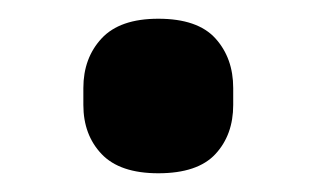

<svg xmlns="http://www.w3.org/2000/svg" viewBox="-20 -174 339 205"><path d="M149 11Q108 11 88.5 -9.5Q69 -30 69 -62V-80Q69 -112 88.5 -133Q108 -154 149 -154Q191 -154 210 -133Q229 -112 229 -80V-62Q229 -30 210 -9.5Q191 11 149 11Z"/></svg>

Font: IBM Plex Sans KR SmBld
Style: Regular
Weight: 600
Designer: Mike Abbink; Paul van der Laan; Pieter van Rosmalen; Wujin Sim; Chorong Kim; Dohee Lee;
Foundry: Sandoll Inc.
Version: Version 1.002